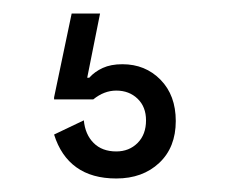

<svg xmlns="http://www.w3.org/2000/svg" viewBox="-20 -52 340 284"><path d="M128 -32 109 63H112Q120 54 132 48.5Q144 43 161 43Q195 43 217.5 66Q240 89 240 127Q240 166 215.5 189Q191 212 152 212Q116 212 93 195.5Q70 179 60 147L104 126Q106 147 118.5 159.5Q131 172 152 172Q171 172 183.5 159.5Q196 147 196 126Q196 106 183.5 94Q171 82 152 82Q134 82 118 95H60V92L86 -32Z"/></svg>

Font: Space Grotesk Variable
Style: Regular
Weight: 400
Designer: Florian Karsten (Space Grotesk), Colophon Foundry (Space Mono)
Foundry: Florian Karsten
Version: Version 1.106